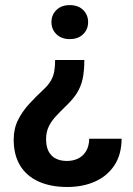

<svg xmlns="http://www.w3.org/2000/svg" viewBox="-20 -559 533 767"><path d="M200.2 -319.3H316.9Q316.9 -274.9 310.1 -243.9Q303.2 -212.9 287.6 -187.7Q272 -162.6 243.2 -135.3Q221.7 -114.3 203.6 -95Q185.5 -75.7 174.8 -53.7Q164.1 -31.7 164.1 -2.9Q164.1 26.4 174.1 45.7Q184.1 64.9 202.9 74.5Q221.7 84 247.1 84Q271.5 84 291.3 74.7Q311 65.4 323.5 45.4Q335.9 25.4 336.4 -4.9H465.8Q465.3 59.6 436.3 102.5Q407.2 145.5 358.6 166.7Q310.1 188 249 188Q182.1 188 133.8 166Q85.4 144 60.1 101.8Q34.7 59.6 34.7 -1.5Q34.7 -44.9 52 -79.6Q69.3 -114.3 97.2 -144.5Q125 -174.8 156.2 -203.6Q174.3 -220.7 183.8 -237.8Q193.4 -254.9 196.8 -274.7Q200.2 -294.4 200.2 -319.3ZM332 -470.7Q332 -441.9 312.3 -422.4Q292.5 -402.8 258.8 -402.8Q225.1 -402.8 205.3 -422.4Q185.5 -441.9 185.5 -470.7Q185.5 -499.5 205.3 -519Q225.1 -538.6 258.8 -538.6Q292.5 -538.6 312.3 -519Q332 -499.5 332 -470.7Z"/></svg>

Font: Roboto SemiBold
Style: Regular
Weight: 600
Designer: Christian Robertson
Foundry: Google
Version: Version 3.009; 2024